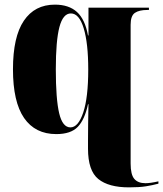

<svg xmlns="http://www.w3.org/2000/svg" viewBox="-20 -569 704 829"><path d="M537 240Q449 240 404.5 204Q360 168 360 73V40Q360 9 360.5 -32.5Q361 -74 362 -119H360Q346 -53 316 -21.5Q286 10 223 10Q132 10 84 -59.5Q36 -129 36 -270Q36 -410 83 -479.5Q130 -549 217 -549Q277 -549 312 -517.5Q347 -486 360 -416H362V-536H623V-526H616Q581 -526 562.5 -513.5Q544 -501 544 -462V137Q544 185 560 203.5Q576 222 608 222Q629 222 664 214V224Q638 231 609.5 235.5Q581 240 537 240ZM284 -19Q318 -19 339.5 -83.5Q361 -148 361 -269Q361 -382 341.5 -446.5Q322 -511 286 -511Q252 -511 236.5 -452Q221 -393 221 -270Q221 -141 235.5 -80Q250 -19 284 -19Z"/></svg>

Font: Noto Serif Display SemiCondensed Black
Style: Regular
Weight: 900
Width: 4
Designer: Monotype Design Team
Foundry: Monotype Imaging Inc.
Version: Version 2.009